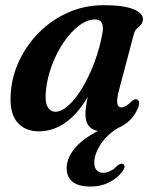

<svg xmlns="http://www.w3.org/2000/svg" viewBox="-20 -482 578 720"><path d="M426 -143Q417 -107.5 420 -93.2Q423 -79 435.5 -79Q451 -79 474 -102.5Q485.5 -112.5 493.5 -109Q508.5 -103.5 496 -73Q472.5 -22.5 420.5 -1Q377.5 26.5 355.5 62.2Q333.5 98 333.5 128Q333.5 147 342.8 156.5Q352 166 366 166Q394.5 166 418.5 140.5Q431.5 129.5 440 132.5Q445 134 446.8 140.5Q448.5 147 440.5 158.5Q425.5 182 393.2 199.8Q361 217.5 319.5 217.5Q274 217.5 252 199.5Q230 181.5 230 149Q230 112.5 258 77Q286 41.5 347 9Q300.5 1 300.5 -54Q300.5 -67 302.5 -82.2Q304.5 -97.5 309 -118.5Q233 10.5 125 10.5Q71.5 10.5 42.5 -26.5Q13.5 -63.5 21 -140Q26 -199.5 53.2 -256.8Q80.5 -314 126.8 -360.5Q173 -407 234.8 -434.8Q296.5 -462.5 370 -462.5Q445.5 -462.5 481.8 -446.8Q518 -431 516 -408Q514.5 -395.5 507.8 -388.5Q501 -381.5 493.2 -374.5Q485.5 -367.5 482 -354.5ZM152.5 -145Q147.5 -101 158.2 -82Q169 -63 187.5 -63Q211.5 -63 238.5 -88.2Q265.5 -113.5 290.8 -156.2Q316 -199 335.5 -252Q355 -305 364.5 -360.5Q372 -409 337.5 -409Q307 -409 276.2 -385.8Q245.5 -362.5 219.2 -324Q193 -285.5 175.2 -238.8Q157.5 -192 152.5 -145Z"/></svg>

Font: Fraunces 72pt Soft SemiBold
Style: Italic
Weight: 600
Italic angle: -16°
Version: Version 1.000;[b76b70a41]